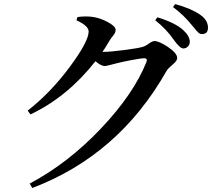

<svg xmlns="http://www.w3.org/2000/svg" viewBox="-20 -851 1040 938"><path d="M480.5 -597.7H488.3Q518.6 -597.7 585.9 -606.4Q653.3 -615.2 673.8 -621.1Q687.5 -624 706.1 -637.2Q724.6 -650.4 734.4 -650.4Q757.8 -650.4 801.8 -620.6Q845.7 -590.8 845.7 -567.4Q845.7 -553.7 823.2 -535.2Q800.8 -516.6 793.9 -504.9Q560.5 -92.8 137.7 67.4L125 45.9Q312.5 -53.7 472.7 -222.7Q632.8 -391.6 695.3 -547.9Q702.1 -566.4 684.6 -566.4Q668.9 -566.4 620.6 -557.1Q572.3 -547.9 546.9 -541Q500 -528.3 491.2 -528.3Q474.6 -528.3 446.3 -551.8Q308.6 -377 128.9 -292L115.2 -310.5Q227.5 -398.4 320.3 -523.4Q413.1 -648.4 413.1 -697.3Q413.1 -724.6 353.5 -752L358.4 -767.6Q391.6 -772.5 423.8 -769.5Q464.8 -765.6 504.9 -744.1Q544.9 -722.7 544.9 -705.1Q544.9 -696.3 541.5 -689.9Q538.1 -683.6 529.8 -673.3Q521.5 -663.1 515.6 -653.3Q488.3 -607.4 480.5 -597.7ZM738.3 -752 749 -766.6Q836.9 -739.3 875 -704.1Q907.2 -674.8 907.2 -646.5Q907.2 -632.8 897.9 -623.5Q888.7 -614.3 875 -614.3Q859.4 -614.3 829.1 -656.2Q793.9 -708 738.3 -752ZM825.2 -816.4 835.9 -831.1Q914.1 -809.6 959 -778.3Q996.1 -752 996.1 -715.8Q996.1 -684.6 966.8 -684.6Q960.9 -684.6 956.5 -686.5Q952.1 -688.5 947.3 -693.4Q942.4 -698.2 939 -702.1Q935.5 -706.1 928.7 -714.8Q921.9 -723.6 917 -728.5Q877 -778.3 825.2 -816.4Z"/></svg>

Font: GenYoMin TW TTF SemiBold
Style: Regular
Weight: 600
Version: Version 1.300